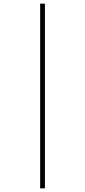

<svg xmlns="http://www.w3.org/2000/svg" viewBox="-20 -782 465 1047"><path d="M199 -762V245H225V-762Z"/></svg>

Font: Noto Sans Armenian Condensed Thin
Style: Regular
Weight: 100
Width: 3
Designer: Monotype Design Team
Foundry: Monotype Imaging Inc.
Version: Version 2.008